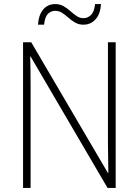

<svg xmlns="http://www.w3.org/2000/svg" viewBox="-20 -921 680 941"><path d="M547 0H507L130 -644H128Q129 -609 129.5 -574Q130 -539 130 -497V0H93V-714H133L509 -73H511Q511 -108 510 -148.5Q509 -189 509 -221V-714H547ZM166 -800Q170 -850 192.5 -875.5Q215 -901 251 -901Q274 -901 292 -890.5Q310 -880 325 -866.5Q340 -853 355.5 -842.5Q371 -832 389 -832Q410 -832 426 -847.5Q442 -863 446 -901H475Q472 -852 448 -826Q424 -800 389 -800Q366 -800 348 -810.5Q330 -821 315 -834.5Q300 -848 284.5 -858Q269 -868 250 -868Q231 -868 215.5 -853.5Q200 -839 196 -800Z"/></svg>

Font: Noto Sans Georgian SemiCondensed ExtraLight
Style: Regular
Weight: 200
Width: 4
Designer: Monotype Design Team, Akaki Razmadze
Foundry: Google LLC
Version: Version 2.005; ttfautohint (v1.8.4.7-5d5b)